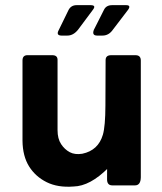

<svg xmlns="http://www.w3.org/2000/svg" viewBox="-20 -709 620 734"><path d="M518.3 -477.7V-331.7Q518 -301 503 -250.7Q466.7 -135.7 394.7 -68Q324.7 2.7 261 4Q201.3 8.7 158.5 -12.5Q115.7 -33.7 91.2 -72.8Q66.7 -112 66 -171V-477.7Q66 -498.7 86.3 -498H180Q201 -498 200 -478.3V-211.7Q200 -178.7 213.5 -158.2Q227 -137.7 246.7 -127.2Q266.3 -116.7 294.7 -121.3Q355.7 -134 373.3 -194Q382.7 -226.3 383 -305.7L383.7 -479Q383.7 -498 405 -498H498Q518.3 -498 518.3 -477.7ZM391 -458.7H518.3V-31Q517.7 -0.3 496 -0.3H409.3Q389.3 -0.3 389.3 -23.3ZM338.7 -594.7 377.7 -672Q386.3 -689.3 408.7 -689.3H462.3Q482 -689.3 469.7 -671.7L411.7 -595.7Q396 -573 372 -573H351.3Q330.7 -573 338.7 -594.7ZM204.7 -594.3 242.3 -671.3Q252 -689.3 273 -689.3H326.3Q348.3 -689.3 336 -672.7L278.3 -595.3Q260.3 -573 237.7 -573H214.3Q193.3 -573.7 204.7 -594.3Z"/></svg>

Font: Vivano Light
Style: Regular
Weight: 300
Designer: Joe Prince, Josias Burgherr
Version: Version 2.064;September 19, 2022;FontCreator 14.0.0.2877 64-